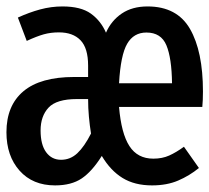

<svg xmlns="http://www.w3.org/2000/svg" viewBox="-26 -562 650 596"><path d="M432 -542Q523.5 -542 563.8 -472.2Q604 -402.5 604 -278Q604 -251 602 -230H343.5Q350.5 -147.5 375.8 -108.5Q401 -69.5 450 -69.5Q477.5 -69.5 499.2 -79.2Q521 -89 545 -106.5L591.5 -40.5Q562 -16.5 527 -1.5Q492 13.5 446 13.5Q392 13.5 354.5 -9.5Q317 -32.5 290 -78Q259.5 -29.5 227.5 -8Q195.5 13.5 145 13.5Q75.5 13.5 34.8 -32.2Q-6 -78 -6 -151.5Q-6 -234.5 46.8 -278.8Q99.5 -323 204 -323H247.5V-358.5Q247.5 -412.5 224 -437Q200.5 -461.5 157 -461.5Q131.5 -461.5 110 -455.5Q88.5 -449.5 57 -435L29.5 -507.5Q64.5 -523.5 98.8 -532.8Q133 -542 168 -542Q225 -542 256 -519.8Q287 -497.5 303 -460.5Q319.5 -498 352 -520Q384.5 -542 432 -542ZM247.5 -254.5H213Q149.5 -254.5 124.8 -228Q100 -201.5 100 -157Q100 -113 117.2 -89.5Q134.5 -66 163.5 -66Q192.5 -66 214.2 -86.5Q236 -107 256.5 -147.5Q252.5 -172.5 250 -199.5Q247.5 -226.5 247.5 -254.5ZM428.5 -461Q389 -461 368.8 -426.2Q348.5 -391.5 343.5 -303.5H508Q507 -382 490.5 -421.5Q474 -461 428.5 -461Z"/></svg>

Font: Fira Code Light Medium
Style: Regular
Weight: 500
Monospace: yes
Version: Version 5.002